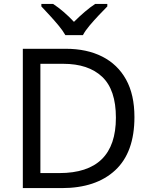

<svg xmlns="http://www.w3.org/2000/svg" viewBox="-20 -964 770 984"><path d="M669 -364Q669 -183 570.5 -91.5Q472 0 296 0H97V-714H317Q425 -714 504 -674Q583 -634 626 -556.5Q669 -479 669 -364ZM574 -361Q574 -504 503.5 -570.5Q433 -637 304 -637H187V-77H284Q574 -77 574 -361ZM315 -784Q302 -807 280 -833.5Q258 -860 234 -886Q210 -912 192 -931V-944H252Q278 -927 306 -903Q334 -879 359 -852Q386 -879 414 -903Q442 -927 468 -944H530V-931Q511 -912 486.5 -886Q462 -860 439.5 -833.5Q417 -807 405 -784Z"/></svg>

Font: Noto Sans Nabataean
Style: Regular
Weight: 400
Designer: Monotype Design Team
Foundry: Monotype Imaging Inc.
Version: Version 2.001; ttfautohint (v1.8.4.7-5d5b)